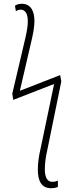

<svg xmlns="http://www.w3.org/2000/svg" viewBox="-20 -753 394 1015"><path d="M250 242C264 242 276 240 286 235V202C277 206 269 208 258 208C234 209 217 191 217 142C217 113 222 74 228 50L304 -322L298 -356L85 -273L149 -549C158 -588 162 -618 162 -642C162 -692 144 -733 96 -733C83 -733 69 -730 59 -723L64 -694C71 -699 82 -702 89 -702C110 -702 127 -685 127 -641C127 -617 123 -591 115 -556L45 -258L50 -225L266 -309L193 40C186 68 180 109 180 144C180 206 201 242 250 242Z"/></svg>

Font: Noto Sans ExtraCondensed ExtraLight
Style: Regular
Weight: 200
Width: 2
Designer: Monotype Design Team
Foundry: Monotype Imaging Inc.
Version: Version 2.013